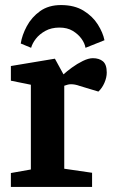

<svg xmlns="http://www.w3.org/2000/svg" viewBox="-20 -739 445 759"><path d="M221 -719Q274 -719 310 -697Q346 -675 366.5 -642.5Q387 -610 393 -580L318 -550Q315 -568 302 -586Q289 -604 267.5 -617Q246 -630 215 -630Q183 -630 159.5 -617Q136 -604 122 -586Q108 -568 103 -550L62 -567Q67 -600 86 -635.5Q105 -671 138.5 -695Q172 -719 221 -719ZM23 0V-55L102 -69V-404L23 -420V-478L197 -507L231 -445Q244 -457 264.5 -472Q285 -487 307.5 -498Q330 -509 347 -509Q372 -509 387 -496.5Q402 -484 402 -452Q402 -433 393 -412Q384 -391 369 -377L296 -399Q285 -403 276.5 -404.5Q268 -406 261 -406Q253 -406 246.5 -404Q240 -402 234 -400V-72L344 -56V0Z"/></svg>

Font: Faustina
Style: Bold
Weight: 700
Designer: Alfonso Garcia
Foundry: http://www.omnibus-type.com
Version: Version 1.200